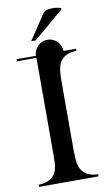

<svg xmlns="http://www.w3.org/2000/svg" viewBox="-98 -941 556 988"><g transform="rotate(-10 180.0 -446.5)"><path d="M334 -656Q307 -655 289 -648Q272 -642 258 -628Q239 -609 234 -573Q231 -547 231 -514V-153Q231 -133 232 -117Q233 -101 235 -89Q240 -64 248 -52Q262 -31 281 -22Q302 -12 334 -11V0H23V-11Q49 -12 69 -19Q85 -25 99 -39Q116 -56 120 -79Q123 -91 124 -109.5Q125 -128 125 -153V-656H23V-667H124Q125 -696 146 -717Q167 -738 196 -738Q226 -738 247 -717Q268 -696 268 -667H334ZM203 -879Q209 -888 226 -891Q243 -894 260.5 -893Q278 -892 289 -888Q300 -884 294 -879L137 -745H113Z"/></g></svg>

Font: Wachinanga
Style: Regular
Weight: 400
Designer: deFharo
Foundry: deFharo
Version: Wachinanga: Version 2.001 2013